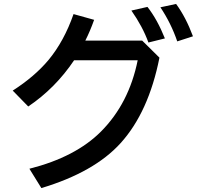

<svg xmlns="http://www.w3.org/2000/svg" viewBox="-20 -898 1010 979"><path d="M705.1 -690.9 793 -604Q737.8 -326.2 595.2 -168.5Q460.9 -20 190.9 61L129.9 -37.6Q365.7 -97.2 495.6 -228Q637.7 -371.1 682.1 -590.8H357.9Q262.2 -448.2 124 -355L44.9 -436Q156.2 -507.3 227.1 -591.8Q307.1 -688.5 355 -826.2L460 -796.9Q439.5 -739.3 415 -690.9ZM736.8 -681.2Q707.5 -762.2 649.9 -844.2L731.9 -862.8Q781.7 -799.3 820.8 -702.1ZM883.8 -687Q852.5 -778.8 797.9 -860.8L877.9 -877.9Q927.7 -810.1 963.9 -712.9Z"/></svg>

Font: BIZ UDPGothic
Style: Bold
Weight: 700
Designer: TypeBank Co., Ltd.
Foundry: Morisawa Inc.
Version: Version 1.051